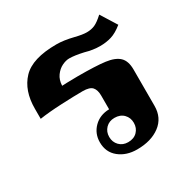

<svg xmlns="http://www.w3.org/2000/svg" viewBox="-139 -705 818 837"><g transform="rotate(-30 270.0 -286.0)"><path d="M192 -98Q192 -142 222 -172Q252 -202 299 -203V-272Q299 -300 286.5 -314.5Q274 -329 238 -329Q198 -329 132 -326Q66 -323 20 -316V-367Q20 -458 70 -510.5Q120 -563 241 -563Q278 -563 326 -551Q362 -542 383 -542Q406 -542 424 -550Q442 -558 468 -582L518 -502Q487 -477 460.5 -469Q434 -461 403 -461Q368 -461 330 -472Q286 -482 259 -482Q242 -482 222.5 -472.5Q203 -463 188.5 -443Q174 -423 173 -394Q186 -394 196 -395L252 -396Q344 -396 389.5 -390Q435 -384 456.5 -363.5Q478 -343 478 -300V-117Q478 -57 433.5 -23.5Q389 10 318 10Q264 10 228 -19Q192 -48 192 -98ZM363 -98Q363 -124 346 -141.5Q329 -159 300 -159Q273 -159 256 -141.5Q239 -124 239 -98Q239 -72 256 -54.5Q273 -37 300 -37Q329 -37 346 -54.5Q363 -72 363 -98Z"/></g></svg>

Font: Taviraj
Style: Bold
Weight: 700
Designer: Katatrad Team
Foundry: CadsonDemak
Version: Version 1.001